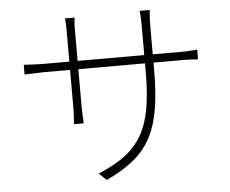

<svg xmlns="http://www.w3.org/2000/svg" viewBox="-54 -828 1109 924"><g transform="rotate(-5 500.0 -365.5)"><path d="M698 -473Q698 -368 685.5 -289.5Q673 -211 643 -152.5Q613 -94 560 -49.5Q507 -5 425 33L389 -1Q454 -28 504 -61.5Q554 -95 588.5 -145Q623 -195 640 -272.5Q657 -350 657 -466V-690Q657 -720 655.5 -741Q654 -762 653 -764H702Q702 -762 700 -741Q698 -720 698 -690ZM339 -759Q338 -758 336.5 -741Q335 -724 335 -701V-327Q335 -313 336 -294.5Q337 -276 337.5 -262.5Q338 -249 338 -248H291Q291 -249 292 -262Q293 -275 294 -293.5Q295 -312 295 -327V-701Q295 -713 294.5 -730Q294 -747 292 -759ZM75 -554Q76 -554 91.5 -553Q107 -552 129 -551Q151 -550 169 -550H836Q865 -550 888 -552Q911 -554 913 -554V-507Q911 -507 888 -508.5Q865 -510 836 -510H169Q150 -510 128.5 -509Q107 -508 91.5 -507.5Q76 -507 75 -507Z"/></g></svg>

Font: Noto Sans TC ExtraLight
Style: Regular
Weight: 250
Designer: Ryoko NISHIZUKA  (kana, bopomofo & ideographs); Paul D. Hunt (Latin, Greek & Cyrillic); Sandoll Communications , Soo-you
Foundry: Adobe
Version: Version 2.004-H2;hotconv 1.0.118;makeotfexe 2.5.65603